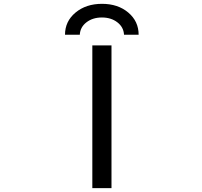

<svg xmlns="http://www.w3.org/2000/svg" viewBox="-20 -966 1040 988"><path d="M455.1 2V-732.4H553.7V2ZM693.4 -787.1H618.2Q616.2 -826.2 584 -851.1Q551.8 -876 504.4 -876Q457 -876 424.8 -851.1Q392.6 -826.2 390.6 -787.1H314.5Q314.5 -856.4 368.7 -901.4Q422.9 -946.3 504.9 -946.3Q586.9 -946.3 640.1 -901.4Q693.4 -856.4 693.4 -787.1Z"/></svg>

Font: Gen Shin Gothic Monospace Regular
Style: Regular
Weight: 400
Designer: [Source Han Sans]
Ryoko NISHIZUKA  (kana & ideographs); Paul D. Hunt (Latin, Greek & Cyrillic); Wenlong ZHANG  (bopomofo
Version: Version 1.002.20150607